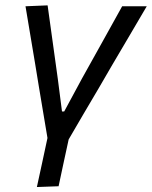

<svg xmlns="http://www.w3.org/2000/svg" viewBox="-20 -520 581 734"><path d="M121 195Q130.5 150 141 103Q150.5 58 161.5 7.5Q153.5 -40 145 -90.8Q136.5 -141.5 128.5 -189.5L114.5 -275Q105.5 -329.5 96 -385.5Q86.5 -441 77.5 -496L162 -499.5Q172 -427 181.5 -359Q191 -290.5 201 -218.5L217 -94H225.5L293.5 -220Q333 -291 371.5 -360Q409.5 -429 447 -496H541Q508.5 -441 475.5 -384.5Q442.5 -328 409.5 -272.5L357.5 -183Q328 -133.5 299.8 -85.2Q271.5 -37 242.5 13Q232 60.5 222.8 103.8Q213.5 147 204 192Z"/></svg>

Font: Heraclito
Style: Italic
Weight: 400
Italic angle: -12°
Designer: Kostas Bartsokas (font) & Cristiano Sobral (main changes)
Foundry: Kostas Bartsokas (font) & Cristiano Sobral (main changes)
Version: Version 1.00;July 8, 2020;FontCreator 13.0.0.2655 64-bit